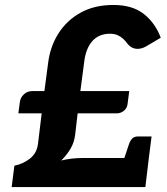

<svg xmlns="http://www.w3.org/2000/svg" viewBox="-20 -754 674 774"><path d="M27 0 38 -86Q73 -93 100.5 -114.5Q128 -136 133 -173L148 -297H54L60 -342Q62 -360 76 -373.5Q90 -387 112 -387H159L174 -500Q182 -566 215.5 -619Q249 -672 305 -703Q361 -734 437 -734Q514 -734 560 -697.5Q606 -661 628 -602Q612 -592 597 -583.5Q582 -575 567 -566Q558 -561 549.5 -559Q541 -557 534 -557Q513 -557 497 -574Q486 -589 476 -598Q466 -607 453.5 -612.5Q441 -618 423 -618Q378 -618 351.5 -587.5Q325 -557 319 -501L304 -387H501L494 -333Q492 -318 479.5 -307.5Q467 -297 450 -297H293L283 -211Q279 -179 264 -154Q249 -129 227 -107Q247 -112 268.5 -114.5Q290 -117 311 -117H580L566 0ZM474 -95 499 -170Q504 -186 512.5 -195Q521 -204 537 -204H591L580 -117Z"/></svg>

Font: Aleo ExtraBold
Style: Italic
Weight: 800
Italic angle: -7°
Designer: Alessio Laiso
Foundry: Alessio Laiso
Version: Version 2.001;gftools[0.9.29]